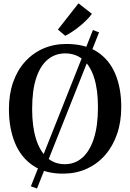

<svg xmlns="http://www.w3.org/2000/svg" viewBox="-20 -1010 765 1129"><path d="M526.5 -833.5 562.5 -819.5 197.5 98.5 161.5 85.5ZM356.5 11Q247 12.5 175 -35.8Q103 -84 67.8 -170Q32.5 -256 32.5 -368Q32.5 -456 57.2 -526.8Q82 -597.5 127.8 -647.8Q173.5 -698 235.2 -724.8Q297 -751.5 370.5 -751.5Q479.5 -751.5 550.8 -705.8Q622 -660 657.5 -576.5Q693 -493 693 -380.5Q693 -293 668.2 -221.5Q643.5 -150 598.2 -98.2Q553 -46.5 491.5 -18.2Q430 10 356.5 11ZM361 -44.5Q420 -44.5 463.8 -82.5Q507.5 -120.5 531.8 -195.2Q556 -270 556 -380.5Q556 -482.5 533.5 -553Q511 -623.5 467.8 -659.8Q424.5 -696 363.5 -696Q304.5 -696 260.8 -660Q217 -624 193 -551.5Q169 -479 169 -368.5Q169 -266.5 191.5 -194Q214 -121.5 257 -83Q300 -44.5 361 -44.5ZM363 -800 320.5 -836 441.5 -990.5 520.5 -928.5Q507 -910 487.5 -890.8Q468 -871.5 446.2 -854Q424.5 -836.5 403.2 -822.5Q382 -808.5 364 -800Z"/></svg>

Font: Merriweather SemiBold
Style: Regular
Weight: 600
Version: Version 2.100